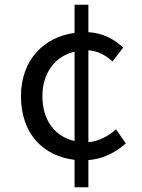

<svg xmlns="http://www.w3.org/2000/svg" viewBox="-20 -750 595 806"><path d="M293 36H351V-78C409 -82 464 -108 508 -148L467 -207C436 -180 397 -157 351 -153V-539C390 -536 423 -519 452 -492L497 -550C462 -583 416 -611 351 -615V-730H293V-612C167 -595 68 -501 68 -346C68 -191 159 -95 293 -79ZM293 -158C209 -177 158 -247 158 -346C158 -444 211 -514 293 -533Z"/></svg>

Font: Source Han Sans JP
Style: Regular
Weight: 400
Designer: Ryoko NISHIZUKA 西塚涼子 (kana, bopomofo & ideographs); Paul D. Hunt (Latin, Greek & Cyrillic); Sandoll Communications 산돌커뮤니
Foundry: Adobe
Version: Version 2.004;hotconv 1.0.118;makeotfexe 2.5.65603